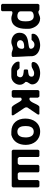

<svg xmlns="http://www.w3.org/2000/svg" viewBox="1396 -1970 774 3606"><g transform="rotate(90 1783.0 -167.0)"><path d="M190 180V7C190 -5 207 -14 216 -14C251 -14 283 7 321 7C476 7 521 -133 521 -263C521 -275 520 -329 520 -340C500 -442 437 -534 323 -534C281 -534 242 -500 203 -500H200L160 -520H73C68 -520 53 -499 53 -493V180L73 200H173C177 200 189 181 190 180ZM284 -414C370 -414 381 -329 381 -260C381 -189 369 -106 280 -106C245 -106 193 -121 193 -167V-353C193 -401 248 -414 284 -414Z M595 -145C595 -46 681 7 771 7C814 7 851 -21 889 -21C923 -21 947 1 985 1C992 1 1022 0 1029 0C1044 -5 1049 -10 1049 -25C1049 -144 1036 -269 1035 -387C1024 -488 918 -534 829 -534C755 -534 614 -496 614 -400C614 -392 614 -373 629 -373H729C763 -410 779 -427 823 -427C864 -427 896 -398 896 -356C896 -278 595 -368 595 -145ZM735 -160C735 -221 805 -234 851 -234C858 -234 875 -234 875 -233L895 -213C896 -213 896 -196 896 -189C896 -132 862 -99 805 -99C771 -99 735 -121 735 -160Z M1137 -121C1137 -59 1224 7 1285 7H1418C1503 7 1572 -71 1572 -150C1572 -195 1551 -228 1518 -260V-270C1518 -311 1565 -338 1565 -383C1565 -496 1444 -534 1351 -534C1276 -534 1144 -497 1144 -402C1144 -387 1158 -377 1171 -373H1208C1269 -373 1295 -421 1353 -421C1390 -421 1420 -413 1420 -370C1420 -309 1342 -310 1298 -307L1285 -293V-240L1298 -227C1341 -223 1432 -224 1432 -159C1432 -143 1415 -100 1391 -100H1318C1292 -100 1278 -147 1251 -147H1151C1137 -147 1137 -129 1137 -121Z M1791 -520H1698C1683 -520 1671 -498 1671 -487V-33C1671 -22 1683 0 1698 0H1784C1791 0 1800 -8 1804 -13C1807 -17 1814 -26 1814 -27V-167C1814 -181 1837 -187 1848 -187H1858C1906 -153 1954 0 2004 0H2131C2146 0 2146 -9 2146 -20C2146 -22 2145 -31 2144 -33C2124 -63 2031 -203 2011 -233C1998 -253 1996 -258 1996 -279C1996 -282 1997 -293 1998 -293L2124 -480C2130 -489 2132 -492 2132 -501C2132 -508 2129 -520 2118 -520H1991C1937 -520 1911 -333 1840 -333C1832 -333 1814 -334 1814 -347V-493C1814 -497 1794 -520 1791 -520Z M2207 -256C2207 -101 2296 7 2454 7H2514C2646 -27 2701 -138 2701 -264C2701 -413 2608 -534 2451 -534C2289 -534 2207 -404 2207 -256ZM2347 -260C2347 -333 2365 -414 2452 -414C2539 -414 2561 -335 2561 -260C2561 -188 2540 -106 2454 -106C2366 -106 2347 -185 2347 -260Z M3046 -113H2959C2947 -113 2934 -133 2929 -140V-500C2929 -507 2912 -520 2906 -520H2812C2807 -520 2792 -499 2792 -493V-27C2792 -17 2809 0 2819 0H3479L3499 -20V-500L3479 -520H3386C3383 -520 3362 -497 3362 -493V-133C3359 -130 3340 -113 3332 -113H3246C3233 -113 3216 -136 3216 -147V-500C3216 -507 3199 -520 3192 -520H3099L3076 -500V-140C3071 -133 3057 -113 3046 -113Z"/></g></svg>

Font: Asimov Print
Style: C
Weight: 500
Designer: Google
Version: Version 2.000980: 2014